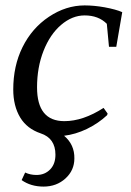

<svg xmlns="http://www.w3.org/2000/svg" viewBox="-20 -489 483 710"><path d="M378 -69 376 -63Q344 -33 301 -12Q259 8 217 13Q256 46 255 97Q255 141 222 171Q189 201 141 201Q94 201 60 177L73 149Q92 158 115 158Q146 158 166 137Q185 117 185 83Q185 22 130 4Q80 -13 55 -54Q29 -97 29 -158Q29 -245 63 -314Q98 -385 161 -427Q224 -469 293 -469Q328 -469 367 -462Q410 -454 432 -444L410 -316H383L375 -401Q344 -432 293 -432Q247 -432 206 -397Q165 -362 141 -301Q117 -240 117 -166Q117 -41 218 -41Q287 -41 363 -90Z"/></svg>

Font: Libra Serif Modern
Style: Italic
Weight: 400
Italic angle: -12°
Designer: Stefan Peev, Context Ltd
Foundry: Stefan Peev, Context Ltd
Version: Version 1.000